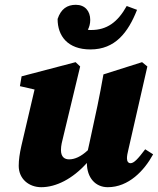

<svg xmlns="http://www.w3.org/2000/svg" viewBox="-20 -764 658 800"><path d="M429 16C516 16 581 -53 618 -121L585 -142C555 -102 538 -84 524 -84C515 -84 509 -91 509 -104C509 -114 511 -125 515 -141L594 -487L572 -505L411 -454C403 -409 395 -366 386 -323L352 -165C350 -156 348 -147 346 -138C317 -111 291 -100 268 -100C250 -100 234 -109 234 -139C234 -158 239 -176 244 -196L314 -487L295 -505L70 -446L63 -405L124 -391L69 -156C62 -125 58 -98 58 -73C58 -18 101 16 152 16C213 16 282 -18 342 -85C342 -23 378 16 429 16ZM357 -558C460 -558 514 -629 551 -723L508 -739C470 -671 425 -639 360 -639C355 -639 350 -639 346 -640C352 -651 356 -665 356 -681C356 -718 334 -744 296 -744C260 -744 234 -727 220 -685C220 -614 262 -558 357 -558Z"/></svg>

Font: Source Serif Pro Black
Style: Italic
Weight: 900
Italic angle: -12°
Designer: Frank Grießhammer
Foundry: Adobe Systems Incorporated
Version: Version 3.001;hotconv 1.0.111;makeotfexe 2.5.65597